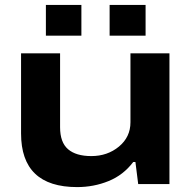

<svg xmlns="http://www.w3.org/2000/svg" viewBox="-20 -742 772 774"><path d="M165 -598.1V-722.2H308.1V-598.1ZM421.9 -598.1V-722.2H566.9V-598.1ZM291 12.2Q64.9 12.2 64.9 -204.1V-526.9H222.2V-229Q222.2 -168 254.4 -140.4Q286.6 -112.8 348.1 -112.8Q413.1 -112.8 459.5 -151.1Q505.9 -189.5 505.9 -249V-526.9H663.1V0H537.1L525.9 -88.9H517.1Q477.1 -36.1 417.5 -12Q357.9 12.2 291 12.2Z"/></svg>

Font: Archivo Expanded
Style: Bold
Weight: 700
Width: 7
Designer: Hector Gatti
Foundry: Omnibus-Type
Version: Version 2.001